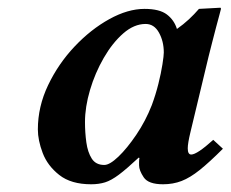

<svg xmlns="http://www.w3.org/2000/svg" viewBox="-20 -467 597 497"><path d="M340 -39Q340 -42 340 -48Q340 -54 341 -58L339 -59Q308 -30 288 -15Q268 0 252 5Q236 10 216 10Q164 10 133.5 -14Q103 -38 90.5 -71Q78 -104 78 -132Q78 -191 104.5 -246.5Q131 -302 173 -346.5Q215 -391 263 -417.5Q311 -444 354 -444Q393 -444 412 -429.5Q431 -415 438 -392Q455 -404 469 -417Q483 -430 495 -444L550 -447Q552 -447 552 -444Q552 -444 548.5 -430.5Q545 -417 539.5 -397Q534 -377 529 -356.5Q524 -336 520 -321L473 -125Q466 -96 466 -83Q466 -67 475 -67Q490 -67 532 -105L557 -82Q522 -47 497 -27Q472 -7 450 1.5Q428 10 402 10Q364 10 352 -8Q340 -26 340 -39ZM373 -195Q383 -222 390 -250Q397 -278 400.5 -300.5Q404 -323 404 -331Q404 -360 391.5 -382.5Q379 -405 357 -405Q327 -405 299 -380.5Q271 -356 248.5 -317Q226 -278 213 -234Q200 -190 200 -151Q200 -124 203.5 -98.5Q207 -73 217.5 -56.5Q228 -40 250 -40Q264 -40 286.5 -61.5Q309 -83 333 -118.5Q357 -154 373 -195Z"/></svg>

Font: Libertinus Serif Semibold Italic
Style: Regular
Weight: 600
Italic angle: -11.5°
Designer: Philipp H. Poll, Khaled Hosny
Foundry: Caleb Maclennan
Version: Version 7.051;RELEASE